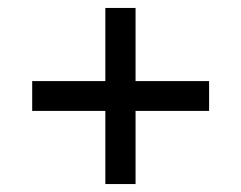

<svg xmlns="http://www.w3.org/2000/svg" viewBox="-20 -599 607 483"><path d="M245 -136V-320H61V-395H245V-579H321V-395H506V-320H321V-136Z"/></svg>

Font: Noto Rashi Hebrew ExtraBold
Style: Regular
Weight: 800
Version: Version 1.006